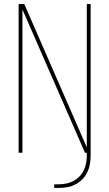

<svg xmlns="http://www.w3.org/2000/svg" viewBox="-20 -755 540 949"><path d="M248 174V156H268Q287 156 306 152.5Q325 149 341.5 140.5Q358 132 371.5 118.5Q385 105 393.5 88Q402 71 405.5 52.5Q409 34 409 15V0H400L91 -708V0H72V-735H100L409 -27V-735H428V15Q428 36 424 57.5Q420 79 410.5 98Q401 117 386 132Q371 147 351.5 157Q332 167 311 170.5Q290 174 268 174Z"/></svg>

Font: Iosevka Curly Thin
Style: Regular
Weight: 100
Monospace: yes
Designer: Belleve Invis
Foundry: Belleve Invis
Version: Version 22.1.2; ttfautohint (v1.8.4)